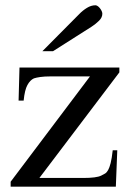

<svg xmlns="http://www.w3.org/2000/svg" viewBox="-20 -701 484 721"><path d="M127.9 -32.7H292Q342.3 -32.7 359.9 -41.5Q368.2 -45.4 374.5 -49.3Q380.9 -53.2 386 -62.3Q391.1 -71.3 395.5 -88.6Q399.9 -106 403.3 -136.7H420.4L415 0H20V-18.6L317.9 -414.1H169.9Q147 -414.1 131.6 -411.9Q116.2 -409.7 107.4 -406.7Q93.3 -400.4 83 -381.8Q72.8 -363.3 68.8 -323.2H49.8L53.2 -447.3H428.2V-429.2ZM364.3 -649.4Q364.3 -635.3 351.8 -623Q339.4 -610.8 323.7 -600.6L179.2 -508.8H139.2L277.8 -648.4Q290.5 -661.6 306.4 -671.4Q322.3 -681.2 338.4 -681.2Q342.3 -681.2 346.7 -678.2Q351.1 -675.3 355 -670.4Q358.9 -665.5 361.6 -659.9Q364.3 -654.3 364.3 -649.4Z"/></svg>

Font: Doulos SIL Viet
Style: Regular
Weight: 400
Designer: Walt Agee, Victor Gaultney, Peter Martin, Debbi Hosken, Becca Hirsbrunner
Foundry: SIL International
Version: Version 5.000